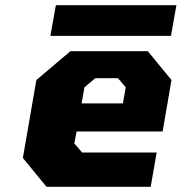

<svg xmlns="http://www.w3.org/2000/svg" viewBox="-20 -719 699 739"><path d="M174 -581 195 -699H659L638 -581ZM159 0 68 -111 120 -411 251 -522H549L640 -411L606 -213H275L266 -167L296 -132H583L560 0ZM294 -321H453L464 -383L434 -418H347L305 -383Z"/></svg>

Font: Tomorrow
Style: Bold Italic
Weight: 700
Italic angle: -10°
Designer: Tony de Marco, Monica Rizzolli
Foundry: Just in Type
Version: Version 2.002